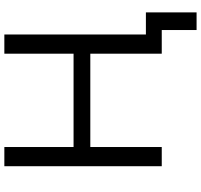

<svg xmlns="http://www.w3.org/2000/svg" viewBox="-40 -704 901 860"><g transform="rotate(-90 410.0 -274.5)"><path d="M705 156V0H601V-71H784V156ZM95 0V-705H181V-395H599V-705H685V0H599V-320H181V0Z"/></g></svg>

Font: Nunito Sans 10pt
Style: Regular
Weight: 400
Designer: Vernon Adams
Foundry: Vernon Adams
Version: Version 3.101;gftools[0.9.27]